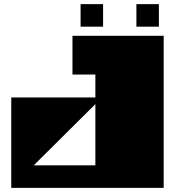

<svg xmlns="http://www.w3.org/2000/svg" viewBox="-20 -902 866 922"><path d="M142 -108H438V-402ZM34 0V-434H438V-544H328V-730H766V0ZM475 -774H367V-882H475ZM743 -774H635V-882H743Z"/></svg>

Font: El Pececito
Style: Regular
Weight: 400
Designer: deFharo
Foundry: deFharo
Version: El Pececito Version 1.000